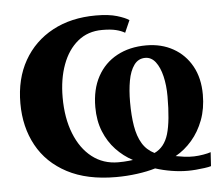

<svg xmlns="http://www.w3.org/2000/svg" viewBox="-45 -598 767 660"><g transform="rotate(-5 338.5 -268.0)"><path d="M330 11Q230 11 161.8 -25Q93.5 -61 58.8 -124.5Q24 -188 24 -270Q24 -354.5 59.5 -417Q95 -479.5 159 -514Q223 -548.5 308.5 -548.5Q353 -548.5 381.2 -540Q409.5 -531.5 422.5 -522.5L404 -480.5Q391.5 -488 373.2 -492.5Q355 -497 326 -497Q276.5 -497 241.8 -468.5Q207 -440 188.8 -390.5Q170.5 -341 170.5 -277.5Q170.5 -206.5 191.8 -152.8Q213 -99 251.5 -69Q290 -39 342 -39Q352 -39 361 -39.5Q370 -40 378 -40.8Q386 -41.5 392.5 -42.5Q360.5 -59.5 335 -86.5Q309.5 -113.5 294.5 -150.5Q279.5 -187.5 279.5 -234.5Q279.5 -296 303.5 -340Q327.5 -384 371 -407.5Q414.5 -431 472 -431Q524.5 -431 565 -408.2Q605.5 -385.5 628.5 -344Q651.5 -302.5 651.5 -245.5Q651.5 -197.5 636.8 -158.2Q622 -119 596.8 -89.8Q571.5 -60.5 540 -43Q553.5 -40.5 569.5 -38.2Q585.5 -36 603 -36.5Q619 -37 635 -39.8Q651 -42.5 661 -46L658 2Q650 4.5 635.2 6.5Q620.5 8.5 605 9.8Q589.5 11 578 11Q549.5 11 521 6.2Q492.5 1.5 466 -7Q438 1.5 402.5 6.2Q367 11 330 11ZM468.5 -60Q503.5 -76 516.8 -120.5Q530 -165 530 -250Q530 -288 522.5 -319.5Q515 -351 500.5 -369.8Q486 -388.5 465 -388.5Q441 -388.5 426.5 -368.5Q412 -348.5 406 -315.2Q400 -282 400 -241.5Q400 -194.5 406 -158.8Q412 -123 426.8 -98.2Q441.5 -73.5 468.5 -60Z"/></g></svg>

Font: Merriweather 72pt
Style: Bold
Weight: 700
Version: Version 2.100